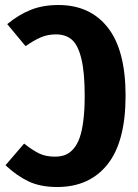

<svg xmlns="http://www.w3.org/2000/svg" viewBox="-20 -730 549 766"><path d="M212.9 -710Q339.8 -710 410.4 -619.6Q481 -529.3 481 -348.1Q481 -164.6 408.9 -74.2Q336.9 16.1 208 16.1Q140.6 16.1 93.3 -6.6Q45.9 -29.3 2 -70.8L76.2 -157.2Q109.4 -130.9 136 -117.9Q162.6 -105 199.2 -105Q222.7 -105 240.5 -112.1Q258.3 -119.1 273.2 -136.2Q288.1 -153.3 297.9 -180.9Q307.6 -208.5 312.7 -250.2Q317.9 -292 317.9 -348.1Q317.9 -440.9 304.7 -495.4Q291.5 -549.8 267.1 -571.3Q242.7 -592.8 203.1 -592.8Q170.9 -592.8 143.6 -581.3Q116.2 -569.8 82 -545.9L8.8 -633.8Q55.2 -671.9 103.3 -690.9Q151.4 -710 212.9 -710Z"/></svg>

Font: Fira Sans Compressed
Style: Bold
Weight: 700
Width: 1
Designer: Carrois Corporate & Edenspiekermann AG
Foundry: Carrois Corporate GbR & Edenspiekermann AG
Version: Version 4.203;PS 004.203;hotconv 1.0.88;makeotf.lib2.5.64775